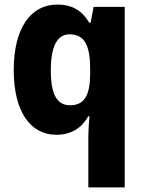

<svg xmlns="http://www.w3.org/2000/svg" viewBox="-20 -630 631 839"><path d="M366 -33V189H525V-600H389L376 -531H370C340 -581 299 -610 230 -610C115 -610 40 -508 40 -324C40 -142 113 -41 226 -41C294 -41 338 -73 366 -122H371C368 -87 366 -58 366 -33ZM286 -170C229 -170 202 -218 202 -322C202 -426 229 -480 284 -480C351 -480 374 -429 374 -328V-305C373 -214 349 -170 286 -170Z"/></svg>

Font: Noto Sans Tamil UI SemiCondensed ExtraBold
Style: Regular
Weight: 800
Width: 4
Designer: Jelle Bosma - Monotype Design Team
Foundry: Monotype Imaging Inc.
Version: Version 2.004